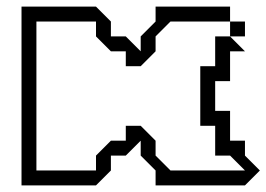

<svg xmlns="http://www.w3.org/2000/svg" viewBox="-20 -560 805 580"><path d="M675 -450V-495H720V-450ZM45 0V-540H270L315 -495V-450H360L405 -405V-450L450 -495V-540H675V-495H495L450 -450V-405L405 -360H360V-405H315L270 -450V-495H90V-45H270V-90L315 -135H360V-180H405L450 -135V-90L495 -45H720L675 -90H630V-180H585V-360H630V-450H675L720 -405H675V-315H630V-225H675V-135H720V-90L765 -45L720 0H450V-45L405 -90V-135L360 -90H315V-45L270 0Z"/></svg>

Font: Rubik Iso
Style: Regular
Weight: 400
Designer: Hubert and Fischer, NaN
Foundry: Hubert and Fischer, NaN
Version: Version 2.200